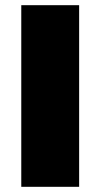

<svg xmlns="http://www.w3.org/2000/svg" viewBox="-20 -720 387 740"><path d="M62 0V-700H285V0Z"/></svg>

Font: Golos Text ExtraBold
Style: Regular
Weight: 800
Designer: A.Korolkova, Vitaly Kuzmin
Foundry: ParaType Ltd
Version: Version 2.004